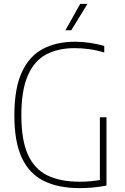

<svg xmlns="http://www.w3.org/2000/svg" viewBox="-20 -964 642 989"><path d="M390 5Q280.5 5 205.8 -32Q131 -69 92.5 -151Q54 -233 54 -369Q54 -509.5 92.8 -592.8Q131.5 -676 201.5 -712.5Q271.5 -749 365.5 -749Q403 -749 441.5 -743.5Q480 -738 517 -727.5V-693.5Q474 -706.5 436.8 -711.2Q399.5 -716 363.5 -716Q280.5 -716 219 -684Q157.5 -652 123.8 -576.2Q90 -500.5 90 -369.5Q90 -243 123.5 -168.2Q157 -93.5 223.5 -60.8Q290 -28 390 -28Q422.5 -28 450.8 -30.8Q479 -33.5 505.5 -39L494.5 -21.5V-360H528.5V-8Q487 -0.5 455.2 2.2Q423.5 5 390 5ZM317 -808 393 -944H430.5L347 -808Z"/></svg>

Font: Encode Sans SC SemiCondensed Thin
Style: Regular
Weight: 250
Width: 4
Designer: Multiple Designers
Foundry: Impallari Type
Version: Version 3.002